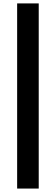

<svg xmlns="http://www.w3.org/2000/svg" viewBox="-20 -889 326 1121"><path d="M80.1 211.9V-869.1H206.1V211.9Z"/></svg>

Font: Gothic A1 ExtraBold
Style: Regular
Weight: 800
Designer: HanYang I&C Co.,Ltd.
Foundry: HanYang I&C Co.,Ltd.
Version: Version 2.50